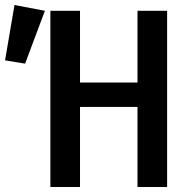

<svg xmlns="http://www.w3.org/2000/svg" viewBox="-129 -751 764 771"><path d="M542.1 0H423.1V-321.5H192.3V0H73.3V-707.7H192.3V-419.5H423.1V-707.7H542.1ZM-108.7 -508.7 -70.8 -730.8 51.3 -707.7 -28.2 -495.4Z"/></svg>

Font: Fira Code Fixed Medium
Style: Regular
Weight: 500
Monospace: yes
Designer: Carrois Corporate, Edenspiekermann AG, Nikita Prokopov
Foundry: Carrois Corporate, Edenspiekermann AG, Nikita Prokopov
Version: Version 5.002